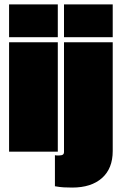

<svg xmlns="http://www.w3.org/2000/svg" viewBox="-20 -685 550 867"><path d="M241 -517H21V-665H241ZM241 0H21V-494H241ZM489 -517H269V-665H489ZM306 162Q285 162 267.5 161Q250 160 228 156V16Q233 17 236.5 17Q240 17 246 17Q258 17 263.5 13.5Q269 10 269 1V-494H489V-3Q489 76 440.5 119Q392 162 306 162Z"/></svg>

Font: Blinker Black
Style: Regular
Weight: 900
Designer: Juergen Huber
Foundry: supertype
Version: Version 1.017;hotconv 1.0.117;makeotfexe 2.5.65602